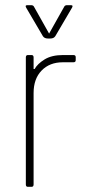

<svg xmlns="http://www.w3.org/2000/svg" viewBox="-20 -723 343 743"><path d="M165 -574Q152 -574 146 -583L82 -692Q75 -703 86 -703H100Q108 -703 111 -698L170 -593L229 -698Q232 -703 240 -703H254Q265 -703 258 -692L194 -583Q188 -574 175 -574ZM102 0H88Q80 0 80 -9V-501Q80 -510 88 -510H102Q110 -510 110 -501V-456H114Q125 -476 152.5 -493Q180 -510 224 -510H264Q273 -510 273 -502V-490Q273 -482 264 -482H223Q172 -482 141 -450Q110 -418 110 -363V-9Q110 0 102 0Z"/></svg>

Font: Rajdhani Light
Style: Regular
Weight: 300
Designer: Satya Rajpurohit, Jyotish Sonowal
Foundry: Indian Type Foundry
Version: Version 1.201;PS 1.0;hotconv 1.0.78;makeotf.lib2.5.61930; tt